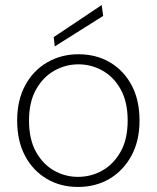

<svg xmlns="http://www.w3.org/2000/svg" viewBox="-20 -729 621 761"><path d="M289 12Q220 12 165.5 -20Q111 -52 79.5 -111Q48 -170 48 -251Q48 -332 80 -391Q112 -450 167.5 -482Q223 -514 291 -514Q361 -514 415.5 -482Q470 -450 501.5 -391.5Q533 -333 533 -251Q533 -170 500.5 -111Q468 -52 413.5 -20Q359 12 289 12ZM289 -28Q341 -28 385.5 -53Q430 -78 458 -127.5Q486 -177 486 -251Q486 -325 458.5 -374.5Q431 -424 386.5 -449Q342 -474 291 -474Q240 -474 195.5 -449Q151 -424 123 -374.5Q95 -325 95 -251Q95 -177 122.5 -127.5Q150 -78 194 -53Q238 -28 289 -28ZM197 -545 193 -582 383 -709 389 -666Z"/></svg>

Font: DM Sans 16pt ExtraLight
Style: Regular
Weight: 250
Version: Version 4.004;gftools[0.9.30]